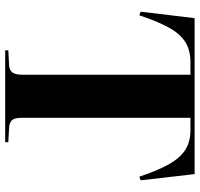

<svg xmlns="http://www.w3.org/2000/svg" viewBox="-35 -735 770 740"><g transform="rotate(90 350.0 -365.0)"><path d="M174 0V-12L231 -15Q250 -16 259 -27.5Q268 -39 268 -68V-714H219Q174 -714 142.5 -694.5Q111 -675 87 -632Q63 -589 39 -517L25 -522L50 -730H651L675 -522L661 -517Q637 -589 612.5 -632Q588 -675 557 -694.5Q526 -714 482 -714H434V-64Q434 -36 443.5 -26Q453 -16 473 -15L528 -12V0Z"/></g></svg>

Font: Literata 72pt
Style: Bold
Weight: 700
Designer: Latin by Veronika Burian and Jose Scaglione. Greek by Irene Vlachou. Cyrillic by Vera Evstafieva.
Foundry: TypeTogether
Version: Version 3.002